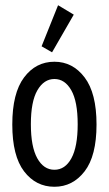

<svg xmlns="http://www.w3.org/2000/svg" viewBox="-20 -706 415 734"><path d="M188 8Q117 8 72 -51Q27 -110 27 -230Q27 -350 72 -410Q117 -470 188 -470Q258 -470 303.5 -410Q349 -350 349 -230Q349 -110 303.5 -51Q258 8 188 8ZM188 -57Q229 -57 253 -101Q277 -145 277 -231Q277 -318 252.5 -361Q228 -404 188 -404Q148 -404 123 -361Q98 -318 98 -231Q98 -145 122.5 -101Q147 -57 188 -57ZM179 -506 139 -529 202 -686 262 -650Z"/></svg>

Font: Inconsolata Condensed Medium
Style: Regular
Weight: 500
Width: 3
Monospace: yes
Designer: Raph Levien, Cyreal, Brenton Simpson
Foundry: Raph Levien, Cyreal, Google
Version: Version 3.100; ttfautohint (v1.8.4.7-5d5b)